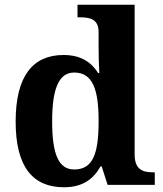

<svg xmlns="http://www.w3.org/2000/svg" viewBox="-20 -780 689 810"><path d="M250 10C328 10 374 -24 404 -78H409L434 0H633V-53H625C578 -53 548 -68 548 -129V-760H307V-707H315C359 -707 396 -700 396 -645V-584C396 -548 397 -503 399 -472H394C366 -516 323 -548 248 -548C119 -548 46 -460 46 -267C46 -75 119 10 250 10ZM293 -65C226 -65 200 -132 200 -268C200 -401 226 -474 293 -474C372 -474 396 -401 396 -269C396 -131 372 -65 293 -65Z"/></svg>

Font: Noto Serif Telugu
Style: Bold
Weight: 700
Designer: Jelle Bosma - Monotype Design Team
Foundry: Monotype Imaging Inc.
Version: Version 2.005